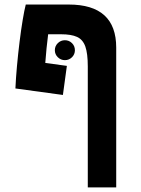

<svg xmlns="http://www.w3.org/2000/svg" viewBox="-20 -606 626 851"><path d="M369.1 224.6V-311.5Q369.1 -369.1 358.2 -399.9Q347.2 -430.7 321.5 -442.4Q295.9 -454.1 251 -454.1H193.4Q189.5 -423.8 186.3 -391.8Q183.1 -359.9 180.7 -327.1L276.4 -314L258.8 -185.1L48.3 -213.9Q50.3 -258.8 55.2 -313Q60.1 -367.2 66.7 -420.4Q73.2 -473.6 80.6 -517.6Q87.9 -561.5 94.2 -585.9H284.7Q495.1 -585.9 495.1 -395V224.6ZM267.6 -339.4Q249.5 -339.4 236.3 -352.3Q223.1 -365.2 223.1 -383.3Q223.1 -401.9 236.3 -414.8Q249.5 -427.7 267.6 -427.7Q286.1 -427.7 299.1 -414.8Q312 -401.9 312 -383.3Q312 -365.2 299.1 -352.3Q286.1 -339.4 267.6 -339.4Z"/></svg>

Font: Cascadia Code PL
Style: Bold
Weight: 700
Monospace: yes
Designer: Aaron Bell
Foundry: Saja Typeworks
Version: Version 2404.023; ttfautohint (v1.8.4)